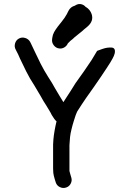

<svg xmlns="http://www.w3.org/2000/svg" viewBox="-20 -870 642 951"><path d="M260 -269C258 -261.7 256.3 -254.3 255 -247C251.7 -231 249 -215.8 247 -201.5C245 -187.2 243.7 -171.3 243 -154V-104V-36C243 -27.3 243.3 -20 244 -14C244.7 -6.7 247 3.7 251 17L256 33C259.3 43.7 266 51.5 276 56.5C286 61.5 296.3 62.3 307 59C317.7 55.7 325.5 49 330.5 39C335.5 29 336.3 19 333 9L328 -8C326 -15.3 324.7 -20.3 324 -23V-36V-104V-151C324.7 -166.3 325.7 -179.8 327 -191.5C328.3 -203.2 330.7 -215.7 334 -229C337.3 -243 341 -256.3 345 -269C347.7 -277.7 350 -285 352 -291C353.3 -294.3 354.3 -297.3 355 -300C357 -306 359.3 -311.7 362 -317C376.7 -340.3 391.3 -362.7 406 -384C421.3 -406 435 -425.3 447 -442C459 -459.3 470 -475.3 480 -490C490 -504.7 499.3 -518.7 508 -532C516.7 -545.3 522.7 -554.7 526 -560C529.3 -565.3 533 -571.7 537 -579C542.3 -588.3 546 -597 548 -605C550 -614.3 549.7 -621.5 547 -626.5C544.3 -631.5 539.3 -634.2 532 -634.5C524.7 -634.8 517.5 -634.5 510.5 -633.5C503.5 -632.5 495.7 -630.5 487 -627.5C478.3 -624.5 472.3 -622.3 469 -621C465.7 -619.7 463 -618.7 461 -618C451.7 -602 442.7 -587 434 -573C425.3 -559.7 412.7 -541 396 -517C378.7 -493 364.7 -473.3 354 -458C344 -442.7 335.7 -429.3 329 -418C323 -408 318 -400.3 314 -395C309.3 -388.3 305 -381.7 301 -375C298.3 -371 296 -367.3 294 -364C288 -374 281.7 -384.3 275 -395C269 -404.3 261.7 -416.7 253 -432C243.7 -449.3 232 -468.7 218 -490C205.3 -510 193.3 -531 182 -553C170.7 -575.7 161 -595.7 153 -613C144.3 -632.3 138 -645.7 134 -653L129 -663C123.7 -672.3 115.5 -678.7 104.5 -682C93.5 -685.3 83.2 -684.3 73.5 -679C63.8 -673.7 57.5 -665.5 54.5 -654.5C51.5 -643.5 52.7 -633.3 58 -624L63 -614C66.3 -608.7 71.7 -597.3 79 -580C87.7 -561.3 98 -540 110 -516C122 -492 135.3 -469 150 -447C162.7 -426.3 173.3 -408.3 182 -393C191.3 -375.7 199.7 -361.7 207 -351C213 -341 218.7 -331.7 224 -323C229.3 -314.3 233.3 -307 236 -301C240 -294.3 244.3 -287.7 249 -281C251.7 -277 255.3 -273 260 -269ZM405 -835C402.3 -838.3 399 -841.3 395 -844C380.3 -852.7 365.7 -852 351 -842C336.3 -838 325.7 -829.3 319 -816C317 -811.3 314.3 -806 311 -800C307 -792.7 303.3 -786.7 300 -782C296.7 -777.3 291.7 -770.7 285 -762C278.3 -754 272 -746 266 -738C258 -727.3 252 -718.3 248 -711C243.3 -702.3 240.3 -693 239 -683L238 -675C236.7 -664.3 239.5 -654.5 246.5 -645.5C253.5 -636.5 262.3 -631.3 273 -630C282.3 -628.7 291 -630.5 299 -635.5C307 -640.5 312.7 -647 316 -655L320 -659L329 -668C335.7 -672.7 342.7 -678.7 350 -686C354.7 -690 361.7 -695.7 371 -703C382.3 -711.7 390.7 -718.7 396 -724C401.3 -728.7 407.3 -733.7 414 -739C434.7 -757 441.3 -777.3 434 -800C428.7 -815.3 419.3 -827 406 -835Z"/></svg>

Font: Ruji's Handwriting Font v.2.0
Style: Medium
Weight: 500
Version: Version 2.0